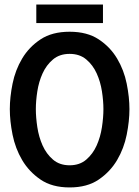

<svg xmlns="http://www.w3.org/2000/svg" viewBox="-20 -809 610 841"><path d="M285 -85Q329 -85 358 -110Q387 -135 403.5 -172Q420 -209 426.5 -252Q433 -295 433 -331Q433 -367 426.5 -409Q420 -451 403.5 -487.5Q387 -524 358 -548.5Q329 -573 285 -573Q241 -573 212 -548.5Q183 -524 166.5 -487.5Q150 -451 143.5 -409Q137 -367 137 -331Q137 -295 143.5 -252Q150 -209 166.5 -172Q183 -135 212 -110Q241 -85 285 -85ZM285 -670Q362 -670 412.5 -636.5Q463 -603 493 -552.5Q523 -502 535 -442.5Q547 -383 547 -331Q547 -279 535 -219Q523 -159 493 -108Q463 -57 412.5 -22.5Q362 12 285 12Q208 12 157.5 -22.5Q107 -57 77 -108Q47 -159 35 -219Q23 -279 23 -331Q23 -383 35 -442.5Q47 -502 77 -552.5Q107 -603 157.5 -636.5Q208 -670 285 -670ZM431 -789V-708H139V-789Z"/></svg>

Font: Codetta
Style: Bold
Weight: 700
Designer: Ulrich Proeller
Foundry: PROSA GmbH
Version: Version 2.00;September 29, 2018;FontCreator 11.5.0.2427 64-b